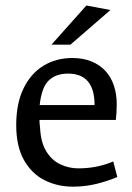

<svg xmlns="http://www.w3.org/2000/svg" viewBox="-20 -676 489 709"><path d="M250.1 13.3Q191.6 13.3 144.1 -10.8Q96.5 -34.9 68.2 -85.5Q39.9 -136.1 39.9 -214Q39.9 -293.7 66.7 -349.1Q93.5 -404.5 140.3 -433.2Q187.1 -461.8 246.8 -461.8Q287.6 -461.8 318.3 -449Q349 -436.2 369.8 -413.5Q390.5 -390.7 400.8 -359.3Q411.1 -327.8 411.1 -290.8Q411.1 -275.8 410.1 -259.3Q409.1 -242.7 407.8 -233.2H125.8Q125.6 -226.2 126.3 -219.6Q126.9 -212.9 127.9 -205.7Q130.3 -150.4 150.9 -117.1Q171.5 -83.7 203.2 -69Q234.9 -54.3 268.9 -54.3Q302.9 -54.3 334.4 -60.3Q365.8 -66.3 398.3 -79.8L413.2 -22.5Q377.2 -7 335.5 3.2Q293.9 13.3 250.1 13.3ZM126.5 -288H329.2Q329.2 -346.7 304.5 -375.5Q279.9 -404.2 231 -404.2Q186.3 -404.2 160 -378.9Q133.7 -353.7 126.5 -288ZM170 -511.1 299 -655.7 387.8 -639 240.2 -511.1Z"/></svg>

Font: Ancizar Sans Thin
Style: Regular
Weight: 100
Designer: Cesar Puertas, Viviana Monsalve, Julian Moncada, Julian Prieto, Jose Castro, Mariel Hernandez, Felipe Aragon, Sara Alarc
Version: Version 8.100